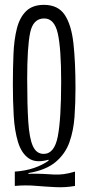

<svg xmlns="http://www.w3.org/2000/svg" viewBox="-20 -690 364 791"><path d="M289 76Q250 83 209 81Q168 79 126.5 75.5Q85 72 41 76V17Q85 14 120 2Q155 -10 180 -28V-32Q128 -17 98 -38Q68 -59 54 -105.5Q40 -152 36.5 -213.5Q33 -275 33 -341Q33 -408 35.5 -467.5Q38 -527 49.5 -572.5Q61 -618 87.5 -644Q114 -670 161 -670Q219 -670 246.5 -629Q274 -588 282.5 -511.5Q291 -435 291 -326Q291 -266 287 -209Q283 -152 266 -104Q249 -56 209 -22.5Q169 11 97 23V26Q133 25 158 26.5Q183 28 202.5 29Q222 30 242 27.5Q262 25 289 17ZM160 -56Q204 -56 218 -127.5Q232 -199 232 -354Q232 -491 218 -552.5Q204 -614 162 -614Q116 -614 104 -554.5Q92 -495 92 -365Q92 -257 96.5 -188.5Q101 -120 115.5 -88Q130 -56 160 -56Z"/></svg>

Font: Bricolage Grotesque 96pt Condensed ExtraLight
Style: Regular
Weight: 200
Width: 3
Designer: Mathieu Triay
Foundry: Atelier Triay
Version: Version 1.001; ttfautohint (v1.8.4.7-5d5b);gftools[0.9.33.de